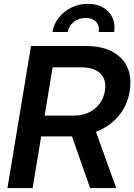

<svg xmlns="http://www.w3.org/2000/svg" viewBox="-20 -963 688 983"><path d="M18.1 0 138.7 -727.5H419.9Q539.6 -727.5 600.6 -664.8Q661.6 -602.1 644 -495.1Q631.3 -420.9 585.9 -367.7Q540.5 -314.5 471.2 -288.1L575.2 0H441.4L348.6 -264.6Q342.8 -264.6 337.4 -264.6H190.9L147 0ZM208.5 -371.1H356.4Q421.4 -371.1 464.4 -405.8Q507.3 -440.4 517.1 -497.6Q526.4 -554.2 494.1 -586.2Q461.9 -618.2 397 -618.2H249.5ZM430.2 -943.4Q476.1 -943.4 508.5 -924.1Q541 -904.8 555.9 -872.3Q570.8 -839.8 564.5 -799.3H485.4Q490.7 -831.1 471.9 -851.1Q453.1 -871.1 418.5 -871.1Q383.3 -871.1 357.9 -851.1Q332.5 -831.1 327.1 -799.3H248.5Q254.9 -839.8 280.5 -872.3Q306.2 -904.8 345.2 -924.1Q384.3 -943.4 430.2 -943.4Z"/></svg>

Font: Inter Display SemiBold
Style: Italic
Weight: 600
Italic angle: -9.39999°
Designer: Rasmus Andersson
Foundry: rsms
Version: Version 4.000;git-a52131595